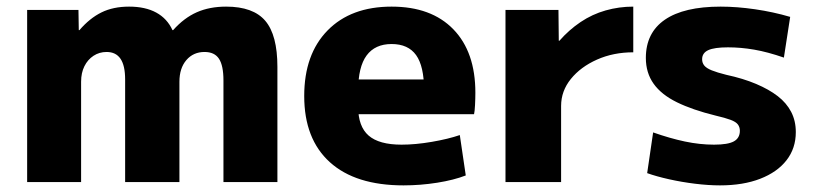

<svg xmlns="http://www.w3.org/2000/svg" viewBox="-20 -550 2455 580"><path d="M62 0V-520H217L218 -459H220Q251 -495 286.5 -512.5Q322 -530 370 -530Q419 -530 452 -512Q485 -494 501 -459H503Q536 -496 574.5 -513Q613 -530 663 -530Q745 -530 781.5 -487Q818 -444 818 -348V0H655V-307Q655 -352 641.5 -372.5Q628 -393 598 -393Q564 -393 543 -368.5Q522 -344 522 -303V0H358V-310Q358 -352 344 -372.5Q330 -393 302 -393Q280 -393 262.5 -381.5Q245 -370 235 -350Q225 -330 225 -303V0Z M1199 10Q1054 10 976.5 -60Q899 -130 899 -260Q899 -386 969.5 -458Q1040 -530 1163 -530Q1283 -530 1349.5 -461.5Q1416 -393 1416 -270Q1416 -253 1415 -233Q1414 -213 1412 -205H992V-310H1282L1261 -278Q1261 -350 1237 -383.5Q1213 -417 1163 -417Q1113 -417 1087.5 -382.5Q1062 -348 1062 -277V-227Q1062 -168 1093.5 -140.5Q1125 -113 1193 -113Q1235 -113 1284.5 -121.5Q1334 -130 1369 -142L1387 -20Q1351 -6 1300.5 2Q1250 10 1199 10Z M1507 0V-520H1667L1668 -427H1670Q1699 -460 1734 -483.5Q1769 -507 1809.5 -518.5Q1850 -530 1893 -530V-392Q1833 -392 1783.5 -370Q1734 -348 1704.5 -311.5Q1675 -275 1675 -230V0Z M2155 10Q2120 10 2079.5 5Q2039 0 2001 -8.5Q1963 -17 1935 -27L1953 -150Q2004 -132 2049 -122.5Q2094 -113 2137 -113Q2179 -113 2197 -123Q2215 -133 2215 -155Q2215 -166 2209 -174Q2203 -182 2187 -188Q2171 -194 2141 -201Q2072 -218 2025 -241Q1978 -264 1954.5 -297Q1931 -330 1931 -375Q1931 -451 1988.5 -490.5Q2046 -530 2157 -530Q2206 -530 2261 -522Q2316 -514 2367 -499L2348 -376Q2299 -393 2258.5 -400Q2218 -407 2179 -407Q2138 -407 2119.5 -398.5Q2101 -390 2101 -371Q2101 -360 2107.5 -352Q2114 -344 2130 -337.5Q2146 -331 2174 -324Q2225 -313 2264 -296.5Q2303 -280 2329.5 -259.5Q2356 -239 2370 -212Q2384 -185 2384 -151Q2384 -102 2356 -66Q2328 -30 2276.5 -10Q2225 10 2155 10Z"/></svg>

Font: M PLUS 1 Thin ExtraBold
Style: Regular
Weight: 800
Version: Version 1.001